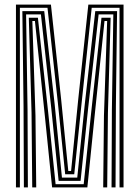

<svg xmlns="http://www.w3.org/2000/svg" viewBox="-20 -820 610 840"><path d="M49.8 0V-800H202.8L247.5 -385L278.8 -71.8H291L322.2 -384.8L366.5 -800H520.5V0H503V-785.8H381.2L337.5 -373.5L304.8 -57.5H265.2L232.8 -373.8L187.8 -785.8H67V0ZM121 0 118 -327 106 -742.5H145.8L190.8 -328.5L223.2 -14.2H346.2L379 -329L424 -742.5H464L452.2 -327L449 0H431.5L434.8 -314.2L448.8 -728.2H437.2L394.2 -315L362.2 0H208L176 -315L132.8 -728.2H121.5L135.2 -314.2L138.5 0ZM84.5 0 83 -356.5 77.8 -771.2H173.5L219.2 -363L251 -43H318L350.8 -363L396.8 -771.2H492.2L487 -356.5L485.5 0H468L469.5 -339.5L475.8 -757H411.5L365.5 -345L332.5 -28.8H236.5L204.5 -345L159 -757H94.2L100.5 -339.5L102 0Z"/></svg>

Font: Big Shoulders Inline Display Thin SemiBold
Style: Regular
Weight: 600
Version: Version 2.002